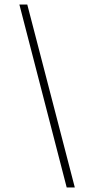

<svg xmlns="http://www.w3.org/2000/svg" viewBox="-20 -784 398 852"><path d="M101 -764 312 48H276L66 -764Z"/></svg>

Font: SUIT Variable
Style: Regular
Weight: 400
Designer: Sunn Youn; Korean Glyphs from Source Han Sans (Sandoll Communications; Soo-young Jang, Joo-yeon Kang)
Foundry: Sunn
Version: Version 1.150;FEAKit 1.0